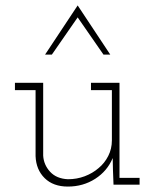

<svg xmlns="http://www.w3.org/2000/svg" viewBox="-20 -680 569 707"><path d="M395 -98 396 -53 398 0H494V-25H420V-375H315V-348H392V-163Q392 -132 378.5 -105.5Q365 -79 343 -61Q321 -42 292 -31Q263 -20 230 -20Q188 -22 164.5 -47.5Q141 -73 139 -107V-375H35V-348H111V-105Q113 -55 144.5 -24Q176 7 230 7Q286 7 330.5 -21.5Q375 -50 395 -98ZM171 -479Q195 -513 218.5 -547.5Q242 -582 266 -616Q290 -582 313.5 -547.5Q337 -513 361 -479H386Q356 -524 326 -569.5Q296 -615 266 -660Q236 -615 206 -569.5Q176 -524 146 -479Z"/></svg>

Font: Josefin Slab Thin Light
Style: Regular
Weight: 300
Version: Version 2.000